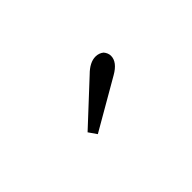

<svg xmlns="http://www.w3.org/2000/svg" viewBox="-9 -919 516 516"><g transform="rotate(-45 249.0 -661.0)"><path d="M164 -608C164 -608 180 -585 180 -585C180 -585 322 -667 322 -667C343 -679 354 -693 354 -709C354 -716 351 -723 346 -729C340 -734 332 -737 323 -737C308 -737 293 -729 278 -714C278 -714 164 -608 164 -608Z"/></g></svg>

Font: BUSH 25 TRIRONG 0515 A
Style: Regular
Weight: 400
Designer: Katatrad Team
Foundry: CadsonDemak